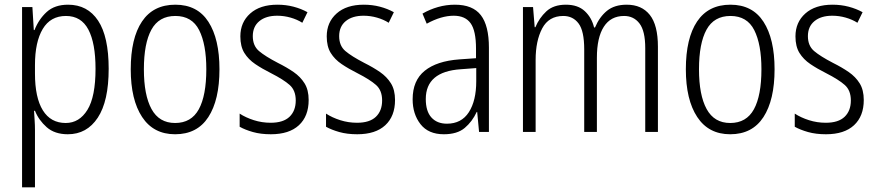

<svg xmlns="http://www.w3.org/2000/svg" viewBox="-20 -562 3736 818"><path d="M270 -542Q353 -542 398 -474Q443 -406 443 -269Q443 -131 396.5 -60.5Q350 10 269 10Q213 10 179 -20Q145 -50 129 -90H125Q126 -72 127.5 -50.5Q129 -29 129 -8V236H74V-532H118L124 -434H127Q145 -480 179 -511Q213 -542 270 -542ZM261 -494Q195 -494 162 -438.5Q129 -383 129 -285V-249Q129 -146 162.5 -92Q196 -38 260 -38Q318 -38 352.5 -94Q387 -150 387 -269Q387 -378 356.5 -436Q326 -494 261 -494Z M915 -267Q915 -136 867.5 -63Q820 10 726 10Q634 10 585.5 -63.5Q537 -137 537 -267Q537 -399 585 -470.5Q633 -542 727 -542Q821 -542 868 -469Q915 -396 915 -267ZM593 -267Q593 -157 625.5 -97.5Q658 -38 726 -38Q795 -38 827 -96.5Q859 -155 859 -267Q859 -373 828.5 -433.5Q798 -494 727 -494Q657 -494 625 -435.5Q593 -377 593 -267Z M1295 -136Q1295 -67 1253.5 -28.5Q1212 10 1134 10Q1091 10 1057.5 0.5Q1024 -9 1001 -22V-78Q1027 -61 1061.5 -50Q1096 -39 1133 -39Q1187 -39 1213.5 -64.5Q1240 -90 1240 -134Q1240 -177 1214 -200Q1188 -223 1135 -250Q1097 -269 1067.5 -289Q1038 -309 1021 -336.5Q1004 -364 1004 -407Q1004 -467 1046 -504.5Q1088 -542 1162 -542Q1198 -542 1230.5 -533.5Q1263 -525 1290 -510L1268 -465Q1246 -479 1218 -487Q1190 -495 1161 -495Q1113 -495 1085 -472Q1057 -449 1057 -408Q1057 -367 1083.5 -344.5Q1110 -322 1164 -294Q1202 -275 1231 -255Q1260 -235 1277.5 -207Q1295 -179 1295 -136Z M1663 -136Q1663 -67 1621.5 -28.5Q1580 10 1502 10Q1459 10 1425.5 0.5Q1392 -9 1369 -22V-78Q1395 -61 1429.5 -50Q1464 -39 1501 -39Q1555 -39 1581.5 -64.5Q1608 -90 1608 -134Q1608 -177 1582 -200Q1556 -223 1503 -250Q1465 -269 1435.5 -289Q1406 -309 1389 -336.5Q1372 -364 1372 -407Q1372 -467 1414 -504.5Q1456 -542 1530 -542Q1566 -542 1598.5 -533.5Q1631 -525 1658 -510L1636 -465Q1614 -479 1586 -487Q1558 -495 1529 -495Q1481 -495 1453 -472Q1425 -449 1425 -408Q1425 -367 1451.5 -344.5Q1478 -322 1532 -294Q1570 -275 1599 -255Q1628 -235 1645.5 -207Q1663 -179 1663 -136Z M1918 -542Q1994 -542 2028.5 -497.5Q2063 -453 2063 -359V0H2021L2013 -85H2011Q1992 -44 1960 -17Q1928 10 1871 10Q1805 10 1771.5 -33Q1738 -76 1738 -139Q1738 -219 1789.5 -260.5Q1841 -302 1937 -309L2008 -314V-355Q2008 -431 1985 -463Q1962 -495 1913 -495Q1860 -495 1798 -461L1780 -504Q1811 -522 1846 -532Q1881 -542 1918 -542ZM1943 -267Q1794 -257 1794 -140Q1794 -88 1818 -61.5Q1842 -35 1884 -35Q1946 -35 1977.5 -84Q2009 -133 2009 -216V-272Z M2650 -542Q2714 -542 2748.5 -498.5Q2783 -455 2783 -363V0H2729V-357Q2729 -430 2704.5 -462Q2680 -494 2639 -494Q2582 -494 2552.5 -448Q2523 -402 2523 -316V0H2469V-352Q2469 -430 2445 -462Q2421 -494 2380 -494Q2318 -494 2290 -441Q2262 -388 2262 -307V0H2208V-532H2251L2258 -446H2261Q2277 -485 2307.5 -513.5Q2338 -542 2391 -542Q2442 -542 2471.5 -514.5Q2501 -487 2511 -445H2515Q2534 -490 2566 -516Q2598 -542 2650 -542Z M3280 -267Q3280 -136 3232.5 -63Q3185 10 3091 10Q2999 10 2950.5 -63.5Q2902 -137 2902 -267Q2902 -399 2950 -470.5Q2998 -542 3092 -542Q3186 -542 3233 -469Q3280 -396 3280 -267ZM2958 -267Q2958 -157 2990.5 -97.5Q3023 -38 3091 -38Q3160 -38 3192 -96.5Q3224 -155 3224 -267Q3224 -373 3193.5 -433.5Q3163 -494 3092 -494Q3022 -494 2990 -435.5Q2958 -377 2958 -267Z M3660 -136Q3660 -67 3618.5 -28.5Q3577 10 3499 10Q3456 10 3422.5 0.5Q3389 -9 3366 -22V-78Q3392 -61 3426.5 -50Q3461 -39 3498 -39Q3552 -39 3578.5 -64.5Q3605 -90 3605 -134Q3605 -177 3579 -200Q3553 -223 3500 -250Q3462 -269 3432.5 -289Q3403 -309 3386 -336.5Q3369 -364 3369 -407Q3369 -467 3411 -504.5Q3453 -542 3527 -542Q3563 -542 3595.5 -533.5Q3628 -525 3655 -510L3633 -465Q3611 -479 3583 -487Q3555 -495 3526 -495Q3478 -495 3450 -472Q3422 -449 3422 -408Q3422 -367 3448.5 -344.5Q3475 -322 3529 -294Q3567 -275 3596 -255Q3625 -235 3642.5 -207Q3660 -179 3660 -136Z"/></svg>

Font: Noto Sans Myanmar UI Condensed Light
Style: Regular
Weight: 300
Width: 3
Designer: Monotype Design Team
Foundry: Monotype Imaging Inc.
Version: Version 2.103; ttfautohint (v1.8.4.7-5d5b)